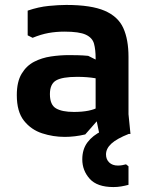

<svg xmlns="http://www.w3.org/2000/svg" viewBox="-20 -542 608 777"><path d="M382 0 367 -73V-306Q367 -341 360.5 -365Q354 -389 327.5 -401.5Q301 -414 241 -414Q207 -414 176.5 -408.5Q146 -403 112 -389L92 -399V-499Q136 -514 177 -518Q218 -522 248 -522Q349 -522 403.5 -498.5Q458 -475 479 -428.5Q500 -382 500 -312V-80L508 0ZM242 12Q195 12 150.5 -2.5Q106 -17 77 -53.5Q48 -90 48 -157Q48 -211 67.5 -243.5Q87 -276 118 -292Q149 -308 186 -313.5Q223 -319 259 -319Q276 -319 296 -318.5Q316 -318 337 -316L425 -272V-206Q397 -220 365 -225.5Q333 -231 292 -231Q232 -231 207 -216.5Q182 -202 182 -161Q182 -118 206.5 -103.5Q231 -89 279 -89Q346 -89 379.5 -109Q413 -129 428 -157L433 -121L325 2Q304 7 283 9.5Q262 12 242 12ZM500 131V206Q485 210 470 212.5Q455 215 439 215Q373 215 343 181.5Q313 148 313 103Q313 62 334 34Q355 6 392.5 -12Q430 -30 477 -40L501 0Q453 19 431 39Q409 59 409 83Q409 103 422 115.5Q435 128 457 128Q466 128 474.5 126.5Q483 125 490 123Z"/></svg>

Font: AR One Sans
Style: Bold
Weight: 700
Designer: Niteesh Yadav
Foundry: Niteesh Yadav
Version: Version 1.001;gftools[0.9.33]